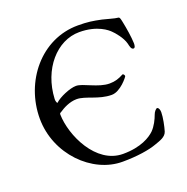

<svg xmlns="http://www.w3.org/2000/svg" viewBox="-122 -779 887 909"><g transform="rotate(-20 321.0 -324.5)"><path d="M360 -632C452 -632 497 -591 507 -581C519 -570 550 -534 558 -502C561 -489 564 -472 575 -471C585 -470 586 -485 586 -494C585 -526 577 -574 571 -603C568 -617 566 -633 558 -633C541 -634 501 -647 482 -651C439 -660 414 -664 365 -664C179 -664 45 -497 45 -311C45 -131 192 16 345 15C417 15 481 5 518 -9C543 -18 572 -26 580 -51C587 -74 596 -117 596 -143C596 -154 592 -167 584 -168C578 -168 567 -155 563 -143C555 -121 541 -92 521 -72C499 -51 450 -19 359 -19C223 -19 145 -190 143 -296C143 -304 147 -303 151 -306C170 -319 204 -338 240 -338C285 -338 338 -300 404 -300C449 -300 494 -359 494 -362C494 -368 488 -376 483 -373C461 -361 441 -354 413 -354C356 -354 294 -398 259 -398C228 -398 172 -374 150 -353C147 -350 142 -366 143 -374C150 -522 247 -632 360 -632Z"/></g></svg>

Font: EB Garamond 12
Style: Regular
Weight: 400
Version: Version 0.016+